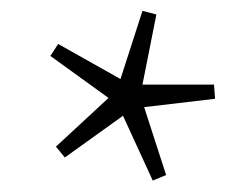

<svg xmlns="http://www.w3.org/2000/svg" viewBox="-20 -704 452 345"><path d="M278.5 -389.5 254.5 -379.5 201 -496 96.5 -421 80.5 -440.5 175 -528 70.5 -603.5 84.5 -625 196.5 -562 236 -684.5 261 -678 236 -552H364.5L366.5 -526.5L239 -511.5Z"/></svg>

Font: Newsreader 14pt Light
Style: Regular
Weight: 300
Designer: Hugues Gentile
Foundry: Production Type
Version: Version 1.003